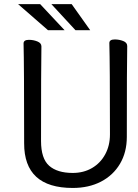

<svg xmlns="http://www.w3.org/2000/svg" viewBox="-20 -911 688 955"><path d="M341.8 23.9Q99.6 23.9 100.1 -198.2Q100.1 -586.4 97.2 -694.8Q97.2 -712.9 124 -712.9Q146 -712.9 166 -704.8Q186 -696.8 186 -680.2Q184.1 -584 184.1 -210Q184.1 -122.1 224.6 -86.4Q265.1 -50.8 341.8 -50.8Q396 -50.8 438 -75.4Q480 -100.1 503.4 -143.6Q526.9 -187 526.9 -242.2Q526.9 -595.2 523.9 -696.8Q523.9 -714.8 550.8 -714.8Q572.8 -714.8 592.8 -707Q612.8 -699.2 612.8 -682.1Q610.8 -594.2 610.8 -230Q610.8 -153.8 576.9 -96.4Q543 -39.1 482.4 -7.6Q421.9 23.9 341.8 23.9ZM179.7 -890.6 301.3 -760.7H218.8L69.8 -890.6ZM336.4 -890.6 428.7 -760.7H355.5L235.4 -890.6Z"/></svg>

Font: LXGW WenKai Screen R
Style: Regular
Weight: 400
Designer: Fontworks Inc.
Version: Version 1.235;May 31, 2022